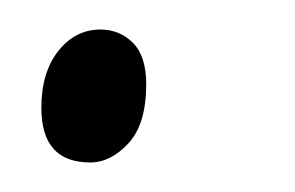

<svg xmlns="http://www.w3.org/2000/svg" viewBox="-20 -104 200 130"><path d="M41 6Q8 6 8 -31Q8 -55 19.5 -69.5Q31 -84 48 -84Q61 -84 70 -75Q79 -66 79 -47Q79 -20 67 -7Q55 6 41 6Z"/></svg>

Font: Noto Serif ExtraCondensed ExtraLight
Style: Italic
Weight: 200
Width: 2
Italic angle: -12°
Designer: Monotype Design Team
Foundry: Monotype Imaging Inc.
Version: Version 2.014; ttfautohint (v1.8.4.7-5d5b)